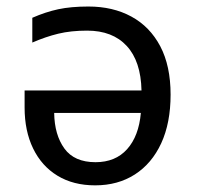

<svg xmlns="http://www.w3.org/2000/svg" viewBox="-20 -553 597 583"><path d="M248.5 -533.2Q322.8 -533.2 378.9 -502.7Q435.1 -472.2 466.6 -412.6Q498 -353 498 -265.6Q498 -179.7 469.5 -117.9Q440.9 -56.2 389.4 -23.2Q337.9 9.8 269 9.8Q202.6 9.8 154.5 -19.5Q106.4 -48.8 80.6 -102.1Q54.7 -155.3 54.7 -226.6V-278.3H409.7Q407.7 -367.2 364.7 -413.6Q321.8 -460 244.6 -460Q195.3 -460 157 -450.7Q118.7 -441.4 78.1 -423.8V-499Q118.2 -516.6 156.7 -524.9Q195.3 -533.2 248.5 -533.2ZM407.7 -210H144.5Q145.5 -143.6 175.5 -102.1Q205.6 -60.5 270 -60.5Q330.6 -60.5 366 -100.1Q401.4 -139.6 407.7 -210Z"/></svg>

Font: Lunasima
Style: Regular
Weight: 400
Designer: The DocRepair Project, Monotype Design Team
Foundry: Google
Version: Version 2.009